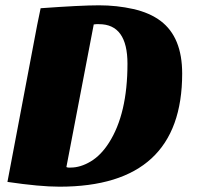

<svg xmlns="http://www.w3.org/2000/svg" viewBox="-20 -692 740 723"><path d="M666 -415Q666 11 204 11Q130 11 8 -7L120 -598Q128 -638 133 -661Q285 -672 352.5 -672Q420 -672 482 -658Q544 -644 585 -613Q666 -552 666 -415ZM460 -452Q460 -601 353 -601H343Q338 -601 333 -600L230 -63Q234 -61 238 -61H246Q283 -61 321.5 -84Q360 -107 390 -154Q460 -263 460 -452Z"/></svg>

Font: Sansita One
Style: Regular
Weight: 400
Designer: Pablo Cosgaya
Foundry: Omnibus-Type
Version: Version 1.001